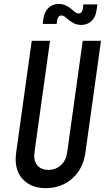

<svg xmlns="http://www.w3.org/2000/svg" viewBox="-20 -962 556 998"><path d="M505 -750H410L329 -169Q323.5 -128.5 296.8 -103.8Q270 -79 231.5 -79Q192.5 -79 173 -103.8Q153.5 -128.5 159 -169L240 -750H145L64 -169Q52 -83 95.8 -33.5Q139.5 16 218 16Q298 16 355 -33.8Q412 -83.5 424 -169ZM402.5 -832.5Q433.5 -832.5 455.2 -852Q477 -871.5 482 -909.5L486 -939H413.5L410.5 -916Q409.5 -907 404.2 -899.5Q399 -892 389 -892Q378.5 -892 369.5 -899.5Q360.5 -907 350 -916Q340 -924.5 323.5 -933Q307 -941.5 285 -941.5Q254.5 -941.5 232.8 -921.8Q211 -902 205.5 -864L202 -837.5H274.5L277.5 -858.5Q279 -867 284.2 -874.2Q289.5 -881.5 299 -881.5Q309 -881.5 318.5 -873.8Q328 -866 338 -857.5Q348 -849.5 364 -841Q380 -832.5 402.5 -832.5Z"/></svg>

Font: Mohave Medium
Style: Italic
Weight: 500
Italic angle: -8°
Designer: Gumpita Rahayu
Foundry: Tokotype
Version: Version 2.002; ttfautohint (v1.8.3)